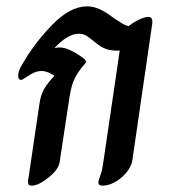

<svg xmlns="http://www.w3.org/2000/svg" viewBox="-20 -573 551 603"><path d="M458 -498 396 -72Q392 -42 362 -16Q332 10 301 10Q289 10 289 0Q289 -6 295 -21.5Q301 -37 305 -67L356 -414H347Q322 -414 306 -422Q290 -430 273 -445Q258 -457 249 -462Q240 -467 227 -467Q193 -467 151 -422Q161 -424 167 -424Q195 -424 238 -393Q250 -385 250 -379Q250 -376 244 -369.5Q238 -363 233 -356Q218 -336 210 -316Q202 -296 196 -253L167 -62Q163 -40 132 -15Q101 10 79 10Q72 10 70 7Q68 4 68 -4L103 -241Q107 -274 118.5 -293.5Q130 -313 151 -335Q128 -350 112 -350Q98 -350 87 -345Q76 -340 63 -331Q50 -322 46 -322Q42 -322 39.5 -325.5Q37 -329 37 -335Q37 -351 50 -371Q86 -435 143 -494Q200 -553 253 -553Q275 -553 295.5 -543Q316 -533 339 -515Q343 -513 358 -503Q373 -493 384 -491Q399 -503 417 -511.5Q435 -520 446 -520Q461 -520 458 -498Z"/></svg>

Font: Charm
Style: Bold
Weight: 700
Designer: Katatrad Aksorn Co.,Ltd.
Foundry: Cadson Demak Co.,Ltd.
Version: Version 1.001